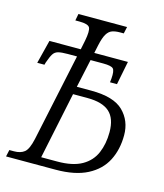

<svg xmlns="http://www.w3.org/2000/svg" viewBox="-108 -795 750 877"><g transform="rotate(15 267.0 -357.0)"><path d="M3 0 10 -32H32Q63 -32 81 -46.5Q99 -61 110 -111L198 -525H155Q125 -525 109.5 -521Q94 -517 85.5 -503.5Q77 -490 67 -461L64 -450H30L58 -561H206L215 -605Q224 -652 216.5 -667Q209 -682 167 -682H148L154 -714H384L377 -682H359Q337 -682 322 -676.5Q307 -671 296.5 -653.5Q286 -636 278 -599L270 -561H429L407 -450H374L376 -468Q379 -505 369.5 -515Q360 -525 322 -525H262L233 -391H301Q408 -391 453.5 -346Q499 -301 499 -233Q499 -165 472 -112.5Q445 -60 387 -30Q329 0 237 0ZM235 -38Q308 -38 351 -62.5Q394 -87 412.5 -130.5Q431 -174 431 -229Q431 -294 397.5 -324Q364 -354 293 -354H225L159 -38Z"/></g></svg>

Font: Noto Serif Condensed Light
Style: Italic
Weight: 300
Width: 3
Italic angle: -12°
Designer: Monotype Design Team
Foundry: Monotype Imaging Inc.
Version: Version 2.014; ttfautohint (v1.8.4.7-5d5b)